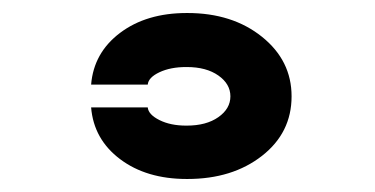

<svg xmlns="http://www.w3.org/2000/svg" viewBox="-20 -26 576 295"><path d="M120 139H207Q208 150 225 158.5Q242 167 266 167H267Q297 167 315.5 154Q334 141 334 122Q334 103 315.5 90Q297 77 267 77H266Q242 77 225 85Q208 93 207 104H120Q124 55 164.5 24.5Q205 -6 267 -6H268Q337 -6 382.5 30.5Q428 67 428 122Q428 178 382.5 213.5Q337 249 268 249H267Q205 249 164.5 218.5Q124 188 120 139Z"/></svg>

Font: 카카오 큰글씨 ExtraBold
Style: Regular
Weight: 800
Designer: Park Young-rak; Lee Sang-min; Kim Jung-jin; Min Bon; Park Min-gyu;
Foundry: Kakao Corporation
Version: Version 2.003